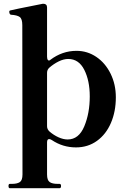

<svg xmlns="http://www.w3.org/2000/svg" viewBox="-20 -767 671 1016"><path d="M593 -252Q593 -177 567 -116.5Q541 -56 493 -21.5Q445 13 382 13Q312 13 254 -26Q246 -31 240 -31Q229 -31 229 -14V156Q229 187 243 196.5Q257 206 285 206H295Q303 206 303 217Q303 229 295 229H32Q25 229 25 217Q25 206 32 206H43Q71 206 85 196.5Q99 187 99 156L98 -634Q98 -667 84.5 -677Q71 -687 38 -689Q33 -690 31 -695Q29 -700 29 -705Q29 -711 35 -712Q44 -715 206 -747H211Q219 -747 224 -742Q229 -737 229 -728V-467Q229 -454 234 -449Q239 -444 246 -450Q309 -498 385 -498Q442 -498 489.5 -466Q537 -434 565 -377.5Q593 -321 593 -252ZM455 -257Q455 -340 426 -397.5Q397 -455 341 -455Q317 -455 290.5 -442Q264 -429 240 -408Q229 -397 229 -382V-99Q229 -83 242 -71Q264 -52 289.5 -40.5Q315 -29 338 -29Q397 -29 426 -98.5Q455 -168 455 -257Z"/></svg>

Font: Shippori Mincho B1 ExtraBold
Style: Regular
Weight: 800
Designer: FONTDASU
Foundry: FONTDASU / Google Inc. / but / Adobe
Version: Version 3.110; ttfautohint (v1.8.3)